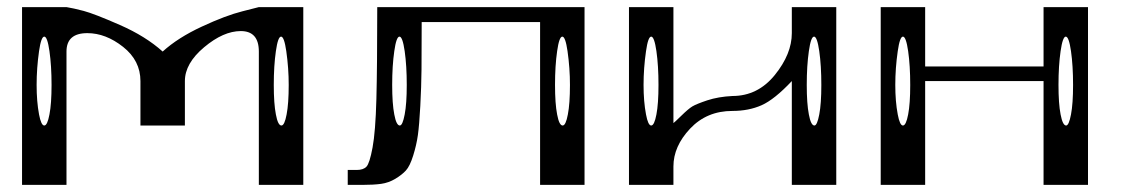

<svg xmlns="http://www.w3.org/2000/svg" viewBox="-20 -520 3163 540"><path d="M792 -281.2Q792 -328.1 785.2 -376Q779.3 -417 770.5 -417Q761.7 -417 755.9 -376Q750 -335 750 -281.2Q750 -228.5 755.9 -198.2Q761.7 -167 771.5 -167Q780.3 -167 786.1 -198.2Q792 -228.5 792 -281.2ZM125 -281.2Q125 -335 119.1 -376Q113.3 -417 104.5 -417Q95.7 -417 89.8 -376Q83 -328.1 83 -281.2Q83 -234.4 89.8 -198.2Q95.7 -167 104.5 -167Q113.3 -167 119.1 -198.2Q125 -228.5 125 -281.2ZM42 -500H167Q185.5 -497.1 215.3 -489.3Q245.1 -481.4 317.4 -449.7Q389.6 -418 437.5 -375Q480.5 -414.1 547.9 -445.3Q615.2 -476.6 662.1 -488.3L708 -500H833V0H708V-375Q708 -432.6 657.2 -432.6Q608.4 -432.6 554.2 -387.2Q500 -341.8 500 -292V-167H375V-292Q375 -349.6 326.2 -388.2Q277.3 -426.8 225.6 -426.8Q167 -426.8 167 -375V0H42Z M1583 -281.2Q1583 -328.1 1576.2 -376Q1570.3 -417 1561.5 -417Q1552.7 -417 1546.9 -376Q1541 -335 1541 -281.2Q1541 -228.5 1546.9 -198.2Q1552.7 -167 1562.5 -167Q1571.3 -167 1577.1 -198.2Q1583 -228.5 1583 -281.2ZM1124 -281.2Q1124 -335 1118.2 -376Q1112.3 -417 1103.5 -417Q1094.7 -417 1088.9 -376Q1083 -335 1083 -281.2Q1083 -228.5 1088.9 -198.2Q1094.7 -167 1104.5 -167Q1112.3 -167 1118.2 -198.2Q1124 -228.5 1124 -281.2ZM1624 -500V0H1499V-458H1166Q1166 -374 1165.5 -324.7Q1165 -275.4 1162.1 -221.7Q1159.2 -168 1155.3 -140.1Q1151.4 -112.3 1142.1 -82.5Q1132.8 -52.7 1121.6 -40.5Q1110.4 -28.3 1091.8 -17.1Q1073.2 -5.9 1051.8 -2.9Q1030.3 0 999 0H958V-42H983.4Q1002 -42 1010.7 -51.3Q1019.5 -60.5 1027.8 -105Q1036.1 -149.4 1038.6 -241.7Q1041 -334 1041 -500Z M2290 -281.2Q2290 -335 2284.2 -376Q2278.3 -417 2269.5 -417Q2260.7 -417 2254.9 -376Q2249 -335 2249 -281.2Q2249 -228.5 2254.9 -198.2Q2260.7 -167 2270.5 -167Q2278.3 -167 2284.2 -198.2Q2290 -228.5 2290 -281.2ZM1832 -281.2Q1832 -335 1826.2 -376Q1820.3 -417 1811.5 -417Q1802.7 -417 1796.9 -376Q1790 -328.1 1790 -281.2Q1790 -234.4 1796.9 -198.2Q1802.7 -167 1811.5 -167Q1820.3 -167 1826.2 -198.2Q1832 -228.5 1832 -281.2ZM2040 -208Q1967.8 -208 1920.9 -158.2Q1874 -108.4 1874 -51.8V0H1749V-500H1874V-173.8Q1876 -174.8 1896 -194.3Q1916 -213.9 1927.2 -220.7Q1938.5 -227.5 1969.2 -237.8Q2000 -248 2040 -250Q2111.3 -250 2159.2 -309.1Q2207 -368.2 2207 -426.8V-500H2332V0H2207V-292Q2158.2 -240.2 2122.1 -224.1Q2085.9 -208 2040 -208Z M2998 -281.2Q2998 -335 2992.2 -376Q2986.3 -417 2977.5 -417Q2968.8 -417 2962.9 -376Q2957 -335 2957 -281.2Q2957 -228.5 2962.9 -198.2Q2968.8 -167 2978.5 -167Q2986.3 -167 2992.2 -198.2Q2998 -228.5 2998 -281.2ZM2540 -281.2Q2540 -335 2534.2 -376Q2528.3 -417 2519.5 -417Q2510.7 -417 2504.9 -376Q2498 -328.1 2498 -281.2Q2498 -234.4 2504.9 -198.2Q2510.7 -167 2519.5 -167Q2528.3 -167 2534.2 -198.2Q2540 -228.5 2540 -281.2ZM3040 -500V0H2915V-292H2582V0H2457V-500H2582V-333H2915V-500Z"/></svg>

Font: okolaksMetalik
Style: bold
Weight: 700
Width: 7
Version: Version 0.6